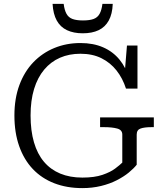

<svg xmlns="http://www.w3.org/2000/svg" viewBox="-20 -949 837 986"><path d="M682 -258V-103Q667 -84 641.5 -63Q616 -42 580 -23.5Q544 -5 499 6Q454 17 403 17Q323 17 258.5 -8Q194 -33 148.5 -81Q103 -129 78.5 -198.5Q54 -268 54 -356Q54 -443 79.5 -512Q105 -581 151 -629Q197 -677 259 -702.5Q321 -728 393 -728Q459 -728 509.5 -706Q560 -684 594 -642.5Q628 -601 643 -544L619 -557L632 -715H686V-494H627Q610 -547 578.5 -587Q547 -627 501 -650Q455 -673 393 -673Q335 -673 288 -652.5Q241 -632 207 -591.5Q173 -551 155 -492Q137 -433 137 -356Q137 -278 154.5 -218Q172 -158 206 -118Q240 -78 289.5 -57.5Q339 -37 403 -37Q465 -37 506 -51Q547 -65 571.5 -83.5Q596 -102 608 -114V-258Q608 -282 581.5 -289Q555 -296 516 -296H494V-346H770V-296H757Q722 -296 702 -289Q682 -282 682 -258ZM405 -778Q453 -778 486.5 -794Q520 -810 538.5 -843.5Q557 -877 559 -929H506Q502 -897 491.5 -878Q481 -859 460.5 -851.5Q440 -844 406 -844Q373 -844 352.5 -851.5Q332 -859 321.5 -878Q311 -897 307 -929H250Q253 -877 271.5 -843.5Q290 -810 324 -794Q358 -778 405 -778Z"/></svg>

Font: Roboto Serif Light
Style: Regular
Weight: 300
Designer: Greg Gazdowicz
Foundry: Commercial Type
Version: Version 1.008